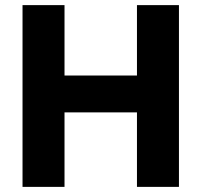

<svg xmlns="http://www.w3.org/2000/svg" viewBox="-20 -730 787 750"><path d="M515 -435H232V-710H68V0H232V-291H515V0H679V-710H515Z"/></svg>

Font: RT Raleway ExtraBold
Style: Regular
Weight: 400
Designer: Matt McInerney, Pablo Impallari, Rodrigo Fuenzalida — Edited by Milan Moffatt in April 2016
Foundry: Matt McInerney, Pablo Impallari, Rodrigo Fuenzalida — Edited by Milan Moffatt in April 2016
Version: Version 3.001